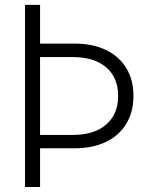

<svg xmlns="http://www.w3.org/2000/svg" viewBox="-20 -752 627 772"><path d="M141.1 0H80.6V-732.4H141.1V-576.7H280.3Q353 -576.7 406 -551Q459 -525.4 487.8 -478.3Q516.6 -431.2 516.6 -366.7Q516.6 -301.8 487.8 -254.4Q459 -207 406 -181.4Q353 -155.8 280.3 -155.8H141.1ZM141.1 -209.5H272.5Q358.9 -209.5 407 -251.2Q455.1 -293 455.1 -366.2Q455.1 -439.9 407 -481.2Q358.9 -522.5 272.5 -522.5H141.1Z"/></svg>

Font: Kumbh Sans Light
Style: Regular
Weight: 300
Version: Version 1.004